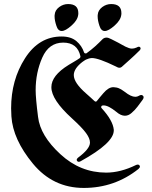

<svg xmlns="http://www.w3.org/2000/svg" viewBox="-20 -904 743 936"><path d="M312 -884.3Q361.8 -884.3 361.8 -840.3Q361.8 -838.4 361.8 -836.4Q361.8 -834.5 361.3 -832Q358.4 -805.7 328.6 -779.3Q298.8 -752.9 281.2 -752.9H280.8Q262.7 -752.9 254.9 -778.3Q246.1 -804.2 246.1 -823.7Q246.1 -826.2 246.1 -828.1Q246.1 -830.1 246.6 -832Q248 -854 268.6 -869.6Q288.6 -884.3 312 -884.3ZM522 -884.3Q571.8 -884.3 571.8 -840.3Q571.8 -838.4 571.8 -836.4Q571.8 -834.5 571.3 -832Q568.4 -805.7 538.6 -779.3Q508.8 -752.9 491.2 -752.9H490.7Q472.7 -752.9 464.8 -778.3Q456.1 -804.2 456.1 -823.7Q456.1 -826.2 456.1 -828.1Q456.1 -830.1 456.5 -832Q458 -854 478.5 -869.6Q498.5 -884.3 522 -884.3ZM398.9 -613.3Q390.1 -608.4 380.4 -601.1Q340.8 -569.8 339.8 -539.6V-539.1V-538.6V-538.1V-537.6Q339.8 -500.5 399.9 -448.2Q412.6 -437 422.9 -427.7Q433.1 -418.5 440.9 -411.1Q444.3 -408.7 446.3 -408.7Q446.8 -408.7 448.5 -408.9Q450.2 -409.2 452.6 -412.1Q458.5 -419.4 466.3 -429Q474.1 -438.5 483.9 -449.7Q508.8 -479 532.2 -479Q533.2 -479 537.6 -478.5Q542 -478 548.8 -477.1Q563 -474.6 588.4 -456.1Q618.7 -432.1 639.6 -432.1Q648.9 -432.1 656.2 -436.5Q663.1 -440.9 668.5 -440.9Q672.9 -440.9 676.5 -437.7Q680.2 -434.6 680.2 -429.7Q680.2 -424.3 675.3 -417.5Q663.1 -400.9 650.6 -384.3Q638.2 -367.7 621.6 -353.5Q606.4 -339.8 588.9 -339.8Q568.8 -339.8 546.9 -358.9Q508.3 -390.1 485.4 -390.1Q481.4 -390.1 479.5 -389.6Q475.1 -389.2 473.6 -384.3Q473.1 -383.3 473.1 -381.8Q473.1 -378.9 475.6 -376.5Q530.3 -316.9 534.7 -271.5V-269.5V-269V-268.6V-268.1Q534.7 -207 373.5 -118.2Q368.7 -115.2 363.8 -115.2Q359.4 -115.2 356.7 -118.4Q354 -121.6 354 -124.5Q354 -130.4 360.4 -135.3Q417 -177.2 418.5 -207V-207.5V-208.5V-209V-209.5V-210Q418.5 -229 399.4 -255.4Q380.4 -281.7 330.6 -327.1Q230.5 -418 230.5 -478.5V-479V-479.5Q230.5 -535.6 314.5 -587.4Q315.9 -588.4 321.8 -591.8Q327.6 -595.2 338.4 -601.6Q349.1 -607.9 356.4 -612.5Q363.8 -617.2 368.7 -620.6Q372.1 -624 372.1 -627.4V-628.4V-628.9V-629.4Q357.9 -696.3 288.1 -696.3Q218.3 -696.3 186 -623Q153.8 -549.8 153.8 -464.8Q153.8 -425.8 165.5 -334Q176.3 -242.2 274.4 -152.3Q371.6 -62.5 497.6 -62.5Q567.4 -62.5 643.1 -99.6Q647.5 -101.6 651.9 -101.6Q657.2 -101.6 659.7 -98.1Q662.1 -94.7 662.1 -91.8Q662.1 -86.9 654.8 -80.1Q538.6 12.2 388.2 12.2Q238.3 12.2 140.6 -106Q43 -224.1 35.6 -336.4Q34.2 -356.9 34.2 -376Q34.2 -514.2 102.1 -620.1Q169.9 -726.1 280.3 -726.1Q325.7 -726.1 352.5 -703.6Q378.9 -681.2 389.6 -648.9Q391.1 -644.5 394.5 -644Q395.5 -643.6 397.9 -643.6H398.4H398.9H399.4H399.9L401.9 -644.5Q423.8 -660.2 443.4 -677.7Q462.9 -695.3 481.4 -714.4Q489.3 -720.7 499.5 -720.7Q508.3 -720.7 523.7 -712.6Q539.1 -704.6 556.6 -695.8Q564.9 -691.4 573.7 -686.3Q582.5 -681.2 591.3 -676.8Q600.1 -672.4 608.4 -669.7Q616.7 -667 623 -667Q634.3 -667 646 -672.4Q652.8 -676.3 656.7 -676.3Q660.6 -676.3 663.1 -673.6Q665.5 -670.9 665.5 -668Q665.5 -664.1 661.6 -659.2Q636.7 -634.3 615.2 -615.2Q593.8 -596.2 573.2 -577.6Q568.4 -573.7 562.5 -573.7Q562 -573.7 558.6 -574Q555.2 -574.2 544.4 -580.1Q460.4 -621.1 427.7 -621.1Q413.1 -620.1 398.9 -613.3Z"/></svg>

Font: UnifrakturMaguntia sl
Style: Regular
Weight: 400
Designer: j. 'mach' wust, based on a font by Peter Wiegel, original typeface by Carl Albert Fahrenwaldt 1901
Version: Version 2010-11-24